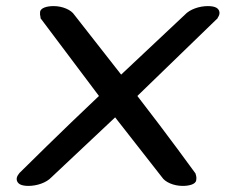

<svg xmlns="http://www.w3.org/2000/svg" viewBox="-20 -610 775 630"><path d="M44 -42.5 44 -42.5C43 -41.5 42.4 -41 42.4 -41ZM621.4 -41C618.9 -44.5 529.3 -168 430.7 -295.1L694.2 -550.3L694.8 -552.6C703.2 -563.8 702.2 -577.9 689.4 -585C682.4 -588.5 673.3 -590 662.2 -590C634.1 -590 603 -579.6 586.4 -561.5C581 -556.3 488.4 -469.1 377.5 -365.2C299.9 -464 227.8 -556.3 223.8 -561.5C213.5 -577.6 185.3 -590 156 -590C135.3 -590 112.8 -584.7 111.5 -570.5C110.9 -564.5 111.2 -559.8 113 -553.2L112.9 -550.3L304.7 -295.1C180.4 -177.7 58.8 -57.2 44 -42.5L40.6 -37.8C31.1 -25.7 33.5 -12.2 45.3 -5.3C52.4 -1.6 61.8 0 73.1 0C101.2 0 132.3 -10.4 149 -28.5L357.8 -224.9L511.5 -28.5C521.8 -12.3 550 0 579.3 0C599.7 0 622.1 -4.9 623.8 -18.6C624.9 -26.8 624.9 -29.4 621.4 -41ZM621.4 -41 621.4 -41 621.5 -40.9C621.5 -40.9 621.5 -41 621.4 -41Z"/></svg>

Font: Hi.
Style: Black
Weight: 400
Designer: Mew Too, Robert Jablonski
Foundry: Cannot Into Space Fonts
Version: Version 1.996